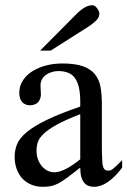

<svg xmlns="http://www.w3.org/2000/svg" viewBox="-20 -701 484 729"><path d="M284.7 -267.6Q228 -245.6 195.1 -227.3Q162.1 -209 145 -192.4Q127.9 -175.8 123.3 -160.4Q118.7 -145 118.7 -128.9Q118.7 -111.3 124 -96.4Q129.4 -81.5 138.4 -70.6Q147.5 -59.6 159.9 -53.2Q172.4 -46.9 186.5 -46.9Q223.6 -46.9 284.7 -96.2ZM443.8 -64.5Q388.7 8.3 336.9 8.3Q326.2 8.3 316.7 4.9Q307.1 1.5 300 -6.8Q293 -15.1 288.8 -29.1Q284.7 -43 284.7 -64.5Q255.4 -41.5 236.1 -27.1Q216.8 -12.7 201.9 -4.9Q187 2.9 173.6 5.6Q160.2 8.3 142.6 8.3Q118.7 8.3 99.1 0.2Q79.6 -7.8 65.4 -22.7Q51.3 -37.6 43.5 -58.8Q35.6 -80.1 35.6 -106Q35.6 -130.9 44.7 -153.3Q53.7 -175.8 80.6 -198.5Q107.4 -221.2 156.2 -245.1Q205.1 -269 284.7 -296.4V-314.9Q284.7 -347.2 279.5 -369.1Q274.4 -391.1 264.2 -405Q253.9 -418.9 238 -425Q222.2 -431.2 201.2 -431.2Q189.5 -431.2 177.5 -427.7Q165.5 -424.3 155.8 -417.7Q146 -411.1 139.9 -400.6Q133.8 -390.1 133.8 -376.5Q133.8 -366.7 134.5 -358.4Q135.3 -350.1 135.3 -343.3Q135.3 -336.4 133.8 -330.6Q128.9 -313.5 117.7 -307.4Q106.4 -301.3 94.2 -301.3Q74.7 -301.3 64 -313.7Q53.2 -326.2 53.2 -348.1Q53.2 -374.5 66.7 -395.3Q80.1 -416 102.8 -430.4Q125.5 -444.8 155 -452.4Q184.6 -460 216.8 -460Q265.1 -460 294.7 -449.5Q324.2 -439 340.3 -419.2Q356.4 -399.4 361.6 -371.1Q366.7 -342.8 366.7 -307.6V-155.3Q366.7 -124 367.7 -104Q368.7 -84 369.1 -77.1Q371.6 -64 376.5 -58.6Q381.3 -53.2 390.6 -53.2Q395 -53.2 398.9 -54.2Q402.8 -55.2 408.2 -59.3Q413.6 -63.5 421.9 -71.3Q430.2 -79.1 443.8 -92.8ZM357.4 -649.4Q357.4 -635.3 345 -623Q332.5 -610.8 316.9 -600.6L172.4 -508.8H132.3L271 -648.4Q283.7 -661.6 299.6 -671.4Q315.4 -681.2 331.5 -681.2Q335.4 -681.2 339.8 -678.2Q344.2 -675.3 348.1 -670.4Q352.1 -665.5 354.7 -659.9Q357.4 -654.3 357.4 -649.4Z"/></svg>

Font: Tai Heritage Pro
Style: Regular
Weight: 400
Designer: Faah Baccam, Walt Agee, Victor Gaultney, Annie Olsen
Foundry: SIL International
Version: Version 2.600